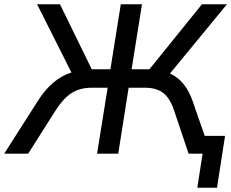

<svg xmlns="http://www.w3.org/2000/svg" viewBox="-52 -725 1091 906"><path d="M-32 0 126 -248Q193 -354 285 -383L123 -705H231L381 -398H469L518 -705H618L569 -398H653L901 -705H1019L750 -378Q823 -346 857 -248L914 -84H1010L972 161H879L904 0H838L769 -205Q750 -262 718 -286.5Q686 -311 633 -311H555L506 0H406L456 -311H379Q325 -311 286 -286Q247 -261 211 -205L81 0Z"/></svg>

Font: Nunito Sans SemiBold
Style: Italic
Weight: 600
Italic angle: -9°
Designer: Vernon Adams
Foundry: Vernon Adams
Version: Version 3.006; ttfautohint (v1.8.3)